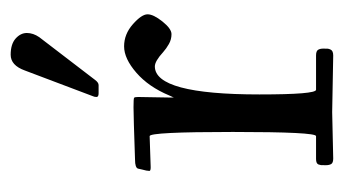

<svg xmlns="http://www.w3.org/2000/svg" viewBox="-166 -490 660 369"><g transform="rotate(-90 164.5 -305.0)"><path d="M170.2 -446Q163.1 -446 163.1 -450.1Q163.1 -454.1 165 -458L214.1 -587.9Q223.9 -615 244.3 -615Q264.6 -615 275.4 -605.5Q286.1 -595.9 286.1 -583.9Q286.1 -571.8 278.1 -560.1L196 -452.9Q190.9 -446 186 -446ZM28.1 -345.9Q21 -345.9 21 -348.4Q21 -350.8 21.7 -354.4Q22.5 -357.9 23.6 -362.1Q24.7 -366.2 25.4 -370.1Q26.9 -376 43 -376Q126.5 -378.9 143.2 -378.9Q159.9 -378.9 161.5 -377.8Q163.1 -376.7 163.1 -370.1L162.1 -312V-305.2L162.4 -301.3Q162.4 -302.7 166 -310.1Q182.6 -349.9 209.7 -373.4Q236.8 -397 260.4 -397Q283.9 -397 303 -380.1Q322 -363.3 322 -351.9Q322 -340.6 308.1 -323.2Q294.2 -305.9 283.9 -305.9Q273.7 -305.9 264.9 -310.9Q256.1 -315.9 249.5 -321.8Q231.9 -337.9 221.9 -337.9Q168 -337.9 168 -137Q168 -28.1 177 -28.1H242.9Q251.2 -28.1 253.7 -24.3Q256.1 -20.5 256.1 -14Q256.1 -7.6 255.9 -5.4Q255.6 -3.2 254.4 -0.5Q252.2 4.9 242.9 4.9L134 2.9L44.9 4.9Q36.6 4.9 34.3 1.1Q32 -2.7 32 -9.6Q32 -16.6 32.2 -18.8Q32.5 -21 33.4 -23.4Q35.2 -28.1 43.9 -28.1H87.9Q95.9 -28.1 95.9 -188Q95.9 -347.9 87.9 -347.9Z"/></g></svg>

Font: Fanwood Text
Style: Regular
Weight: 400
Version: Version 1.1001